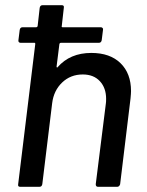

<svg xmlns="http://www.w3.org/2000/svg" viewBox="-20 -720 566 740"><path d="M485 -369Q485 -360 483 -340L443 -10Q442 -6 439 -3Q436 0 432 0H358Q349 0 349 -10L388 -321Q389 -327 389 -339Q389 -381 365 -407Q341 -433 299 -433Q252 -433 219.5 -402Q187 -371 181 -322L143 -10Q141 0 132 0H58Q48 0 50 -10L116 -551Q116 -555 113 -555H59Q55 -555 52.5 -558Q50 -561 51 -565L56 -605Q58 -615 67 -615H120Q123 -615 125 -619L133 -690Q135 -700 144 -700H218Q228 -700 226 -690L218 -619Q217 -618 218 -616.5Q219 -615 221 -615H368Q373 -615 375.5 -612Q378 -609 377 -605L372 -565Q370 -555 361 -555H214Q211 -555 209 -551L198 -463Q198 -461 199.5 -460Q201 -459 202 -461Q250 -516 332 -516Q404 -516 444.5 -476.5Q485 -437 485 -369Z"/></svg>

Font: Barlow Medium
Style: Italic
Weight: 500
Italic angle: -7°
Designer: Jeremy Tribby
Foundry: Tribby Type
Version: Version 1.408